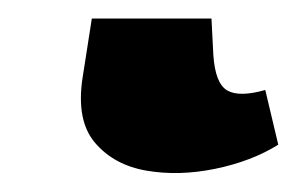

<svg xmlns="http://www.w3.org/2000/svg" viewBox="-20 16 328 207"><path d="M79 36H208L210 75Q212 106 225 113.5Q238 121 266 113L280 172Q251 190 212 198Q173 206 138 200Q103 194 82.5 170Q62 146 69 100Z"/></svg>

Font: Piazzolla Black
Style: Regular
Weight: 900
Designer: Juan Pablo del Peral
Foundry: Huerta Tipografica
Version: Version 1.330